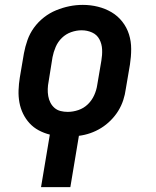

<svg xmlns="http://www.w3.org/2000/svg" viewBox="-20 -551 640 786"><path d="M148 215 184 0Q160 -6 138.5 -17.5Q117 -29 101 -46.5Q85 -64 74.5 -85.5Q64 -107 59.5 -131.5Q55 -156 56 -182Q57 -208 61 -233L78 -333Q83 -360 92.5 -387Q102 -414 119 -437.5Q136 -461 159.5 -479.5Q183 -498 210 -509Q237 -520 264 -525.5Q291 -531 319 -531Q351 -531 381 -523.5Q411 -516 436.5 -501Q462 -486 480.5 -462.5Q499 -439 508 -410.5Q517 -382 517 -350.5Q517 -319 512 -287L495 -187Q492 -164 484.5 -141Q477 -118 464 -97Q451 -76 433 -58Q415 -40 394 -27Q373 -14 350 -6Q327 2 303 5L268 215ZM257 -93Q279 -93 301 -100.5Q323 -108 339.5 -124Q356 -140 365.5 -161Q375 -182 378 -203L395 -303Q399 -326 398 -348.5Q397 -371 387 -390Q377 -409 357 -418Q337 -427 314 -427Q293 -427 271.5 -419.5Q250 -412 233.5 -396Q217 -380 208 -359Q199 -338 195 -317L179 -217Q176 -202 175.5 -187Q175 -172 177.5 -157.5Q180 -143 186.5 -130.5Q193 -118 203.5 -109Q214 -100 228 -96.5Q242 -93 257 -93Z"/></svg>

Font: Iosevka Etoile Oblique
Style: Bold
Weight: 700
Italic angle: -9°
Designer: Belleve Invis
Foundry: Belleve Invis
Version: Version 15.5.2; ttfautohint (v1.8.4)